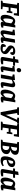

<svg xmlns="http://www.w3.org/2000/svg" viewBox="3012 -3790 776 6866"><g transform="rotate(90 3400.0 -357.0)"><path d="M-4 -58 67 -72 138 -576 68 -590 76 -648H537L508 -464H442V-579H330L272 -572L240 -347H366L385 -411H443L414 -211H358V-278H231L201 -67L298 -54L292 0H-13Z M764 -104Q745 -75 721 -48.5Q697 -22 670 -5.5Q643 11 613 11Q558 11 527 -27Q496 -65 496 -150Q496 -189 505.5 -237Q515 -285 533.5 -333.5Q552 -382 579 -422.5Q606 -463 640.5 -488Q675 -513 716 -513Q740 -513 762.5 -508Q785 -503 805 -495Q825 -487 840 -479L876 -517H952L883 -88H954V-26Q954 -26 938.5 -18Q923 -10 894 -2Q865 6 824 6Q786 6 766.5 -7Q747 -20 747 -45Q747 -59 752 -73Q757 -87 767 -102ZM802 -370Q773 -400 745 -416.5Q717 -433 693 -433Q685 -433 679 -432.5Q673 -432 672 -430Q652 -385 639.5 -317.5Q627 -250 627 -171Q627 -139 634 -113.5Q641 -88 654 -88Q674 -88 695.5 -102.5Q717 -117 736 -137.5Q755 -158 769 -176Z M1104 -412 1029 -429V-490L1228 -509V-426L1188 -189Q1187 -180 1184.5 -165.5Q1182 -151 1180 -137Q1178 -123 1178 -117Q1178 -104 1184 -96Q1190 -88 1205 -88Q1221 -88 1241 -100Q1261 -112 1280 -128Q1299 -144 1312 -156L1372 -498L1497 -509L1427 -88H1497V-26Q1483 -18 1464 -11Q1445 -4 1421 1Q1397 6 1371 6Q1332 6 1314 -7Q1296 -20 1296 -49Q1296 -58 1300.5 -72Q1305 -86 1319 -103L1316 -105Q1306 -93 1288 -74Q1270 -55 1245.5 -35.5Q1221 -16 1192 -2.5Q1163 11 1132 11Q1088 11 1069 -15Q1050 -41 1050 -78Q1050 -98 1054 -127.5Q1058 -157 1061 -172Z M1700 11Q1615 11 1577 -9.5Q1539 -30 1539 -76Q1539 -86 1545 -103Q1551 -120 1559.5 -136.5Q1568 -153 1576.5 -164.5Q1585 -176 1591 -176H1637L1646 -78Q1653 -72 1676.5 -68Q1700 -64 1729 -64Q1772 -64 1788 -72Q1804 -80 1804 -102Q1804 -122 1787 -141Q1770 -160 1722 -193Q1671 -228 1642.5 -253Q1614 -278 1603 -302Q1592 -326 1592 -354Q1592 -400 1619 -436Q1646 -472 1692 -493Q1738 -514 1796 -514Q1864 -514 1899 -491Q1934 -468 1934 -422Q1934 -401 1919 -375.5Q1904 -350 1885 -338H1838L1829 -427Q1816 -432 1793.5 -435.5Q1771 -439 1751 -439Q1720 -439 1705 -431.5Q1690 -424 1690 -407Q1690 -390 1711 -369.5Q1732 -349 1787 -310Q1830 -280 1855 -254.5Q1880 -229 1891 -204Q1902 -179 1902 -149Q1902 -103 1875.5 -67Q1849 -31 1803.5 -10Q1758 11 1700 11Z M2066 -436H1980L1990 -507H2078L2100 -619L2221 -634L2199 -507H2321L2311 -436H2188L2135 -83H2264V-19Q2264 -19 2243.5 -12Q2223 -5 2187.5 2Q2152 9 2108 9Q2051 9 2027.5 -6.5Q2004 -22 2004 -56Q2004 -64 2006 -77Q2008 -90 2009 -101Z M2469 -566Q2437 -566 2418.5 -586.5Q2400 -607 2400 -636Q2400 -668 2420 -696.5Q2440 -725 2481 -725Q2511 -725 2531 -705.5Q2551 -686 2551 -652Q2551 -620 2530.5 -593Q2510 -566 2469 -566ZM2403 -407 2328 -423V-485L2526 -504V-407L2472 -88H2543V-26Q2543 -26 2526 -17Q2509 -8 2478 0.5Q2447 9 2404 9Q2367 9 2353 -10Q2339 -29 2339 -49Q2339 -68 2341.5 -83Q2344 -98 2346 -109Z M2706 -408 2631 -425V-486L2830 -505V-437Q2859 -459 2887 -476Q2915 -493 2942 -503Q2969 -513 2994 -513Q3047 -513 3066.5 -488.5Q3086 -464 3086 -430Q3086 -418 3084 -399.5Q3082 -381 3079.5 -363.5Q3077 -346 3075 -337L3033 -88H3104V-26Q3104 -26 3088 -18Q3072 -10 3043 -2Q3014 6 2976 6Q2943 6 2927.5 -3Q2912 -12 2907.5 -25Q2903 -38 2903 -52Q2903 -68 2905.5 -85Q2908 -102 2910 -112L2952 -334Q2954 -346 2956 -361Q2958 -376 2958 -390Q2958 -404 2951 -413.5Q2944 -423 2928 -423Q2907 -423 2885 -415Q2863 -407 2846 -398.5Q2829 -390 2823 -386L2763 0H2630Z M3439 -104Q3420 -75 3396 -48.5Q3372 -22 3345 -5.5Q3318 11 3288 11Q3233 11 3202 -27Q3171 -65 3171 -150Q3171 -189 3180.5 -237Q3190 -285 3208.5 -333.5Q3227 -382 3254 -422.5Q3281 -463 3315.5 -488Q3350 -513 3391 -513Q3415 -513 3437.5 -508Q3460 -503 3480 -495Q3500 -487 3515 -479L3551 -517H3627L3558 -88H3629V-26Q3629 -26 3613.5 -18Q3598 -10 3569 -2Q3540 6 3499 6Q3461 6 3441.5 -7Q3422 -20 3422 -45Q3422 -59 3427 -73Q3432 -87 3442 -102ZM3477 -370Q3448 -400 3420 -416.5Q3392 -433 3368 -433Q3360 -433 3354 -432.5Q3348 -432 3347 -430Q3327 -385 3314.5 -317.5Q3302 -250 3302 -171Q3302 -139 3309 -113.5Q3316 -88 3329 -88Q3349 -88 3370.5 -102.5Q3392 -117 3411 -137.5Q3430 -158 3444 -176Z M3978 9 3869 -576 3803 -590 3807 -648H4079L4074 -590L4010 -580V-572L4072 -196V-169H4076L4083 -196L4249 -573V-579L4172 -590L4179 -648H4398L4390 -590L4333 -576L4068 9Z M4323 -58 4394 -72 4465 -576 4395 -590 4403 -648H4864L4835 -464H4769V-579H4657L4599 -572L4567 -347H4693L4712 -411H4770L4741 -211H4685V-278H4558L4528 -67L4625 -54L4619 0H4314Z M4969 -58 5040 -72 5111 -576 5041 -590 5049 -648H5301Q5395 -648 5449 -619Q5503 -590 5503 -514Q5503 -468 5477.5 -432.5Q5452 -397 5413 -373.5Q5374 -350 5334 -340Q5367 -335 5400 -320.5Q5433 -306 5455.5 -278Q5478 -250 5478 -206Q5478 -136 5441 -90Q5404 -44 5344.5 -22Q5285 0 5220 0H4960ZM5174 -67Q5182 -65 5193.5 -63.5Q5205 -62 5214 -62Q5259 -62 5285 -80.5Q5311 -99 5322 -128.5Q5333 -158 5333 -190Q5333 -247 5301 -273.5Q5269 -300 5206 -303ZM5213 -360Q5299 -375 5331 -411.5Q5363 -448 5363 -504Q5363 -542 5340.5 -560.5Q5318 -579 5274 -579Q5261 -579 5253.5 -577.5Q5246 -576 5246 -576Z M5710 10Q5632 10 5594.5 -23.5Q5557 -57 5557 -142Q5557 -188 5566 -238.5Q5575 -289 5593 -338Q5611 -387 5639.5 -426.5Q5668 -466 5706 -489.5Q5744 -513 5793 -513Q5843 -513 5876 -498Q5909 -483 5925.5 -458.5Q5942 -434 5942 -406Q5942 -354 5922 -320Q5902 -286 5866 -264Q5830 -242 5784 -228Q5738 -214 5685 -204V-169Q5685 -131 5696 -109.5Q5707 -88 5729.5 -79.5Q5752 -71 5785 -71Q5807 -71 5836.5 -81Q5866 -91 5889 -106L5911 -69Q5891 -46 5858.5 -28Q5826 -10 5787 0Q5748 10 5710 10ZM5692 -259Q5736 -273 5761.5 -286.5Q5787 -300 5799.5 -314.5Q5812 -329 5815.5 -347Q5819 -365 5819 -388Q5819 -406 5813.5 -418Q5808 -430 5798 -435.5Q5788 -441 5774 -441Q5760 -441 5749 -437.5Q5738 -434 5735 -431Q5731 -428 5722 -403.5Q5713 -379 5704 -341.5Q5695 -304 5692 -259Z M6074 -436H5988L5998 -507H6086L6108 -619L6229 -634L6207 -507H6329L6319 -436H6196L6143 -83H6272V-19Q6272 -19 6251.5 -12Q6231 -5 6195.5 2Q6160 9 6116 9Q6059 9 6035.5 -6.5Q6012 -22 6012 -56Q6012 -64 6014 -77Q6016 -90 6017 -101Z M6584 -104Q6565 -75 6541 -48.5Q6517 -22 6490 -5.5Q6463 11 6433 11Q6378 11 6347 -27Q6316 -65 6316 -150Q6316 -189 6325.5 -237Q6335 -285 6353.5 -333.5Q6372 -382 6399 -422.5Q6426 -463 6460.5 -488Q6495 -513 6536 -513Q6560 -513 6582.5 -508Q6605 -503 6625 -495Q6645 -487 6660 -479L6696 -517H6772L6703 -88H6774V-26Q6774 -26 6758.5 -18Q6743 -10 6714 -2Q6685 6 6644 6Q6606 6 6586.5 -7Q6567 -20 6567 -45Q6567 -59 6572 -73Q6577 -87 6587 -102ZM6622 -370Q6593 -400 6565 -416.5Q6537 -433 6513 -433Q6505 -433 6499 -432.5Q6493 -432 6492 -430Q6472 -385 6459.5 -317.5Q6447 -250 6447 -171Q6447 -139 6454 -113.5Q6461 -88 6474 -88Q6494 -88 6515.5 -102.5Q6537 -117 6556 -137.5Q6575 -158 6589 -176Z"/></g></svg>

Font: Faustina VF Beta
Style: Italic
Weight: 400
Italic angle: -8°
Designer: Alfonso Garcia
Foundry: Omnibus-Type
Version: Version 1.006